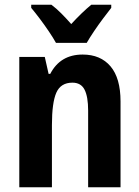

<svg xmlns="http://www.w3.org/2000/svg" viewBox="-20 -786 585 806"><path d="M327 -557Q402 -557 444 -507.5Q486 -458 486 -360V0H350V-322Q350 -380 335 -409.5Q320 -439 284 -439Q235 -439 216.5 -397Q198 -355 198 -261V0H61V-547H168L184 -476H191Q233 -557 327 -557ZM215 -606Q204 -626 185.5 -653.5Q167 -681 147 -707.5Q127 -734 111 -753V-766H196Q216 -751 236.5 -730.5Q257 -710 279 -685Q324 -734 363 -766H447V-753Q432 -734 412.5 -708Q393 -682 374.5 -654.5Q356 -627 344 -606Z"/></svg>

Font: Noto Sans Khmer UI Condensed
Style: Bold
Weight: 700
Width: 3
Designer: Danh Hong and the Monotype Design Team
Foundry: Monotype Imaging Inc.
Version: Version 2.002; ttfautohint (v1.8.4.7-5d5b)